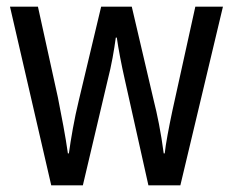

<svg xmlns="http://www.w3.org/2000/svg" viewBox="-20 -557 699 577"><path d="M355 -318 426 0H522L650 -537H567L498 -224C487 -172 478 -124 475 -96H472C464 -158 452 -216 442 -255L376 -537H284L217 -256C203 -199 193 -139 187 -96H184C177 -147 165 -208 154 -264L94 -537H10L134 0H229L304 -318C315 -360 323 -407 328 -444H331C336 -409 345 -362 355 -318Z"/></svg>

Font: Noto Sans Khmer UI Condensed
Style: Regular
Weight: 400
Width: 3
Designer: Danh Hong and the Monotype Design Team
Foundry: Monotype Imaging Inc.
Version: Version 2.002